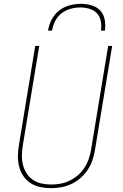

<svg xmlns="http://www.w3.org/2000/svg" viewBox="-20 -975 640 1003"><path d="M247 8Q218 8 190 2Q162 -4 139.5 -18.5Q117 -33 102 -55.5Q87 -78 80 -105Q73 -132 73.5 -160.5Q74 -189 79 -218L164 -735H185L99 -215Q95 -189 94.5 -163.5Q94 -138 100 -114Q106 -90 119 -69.5Q132 -49 152 -35.5Q172 -22 196.5 -16.5Q221 -11 247 -11Q271 -11 296 -15.5Q321 -20 344.5 -31.5Q368 -43 388 -60.5Q408 -78 422 -100Q436 -122 444 -146Q452 -170 456 -194L545 -735H566L476 -191Q472 -165 463 -138.5Q454 -112 438.5 -88.5Q423 -65 401 -45.5Q379 -26 353.5 -14Q328 -2 300.5 3Q273 8 247 8ZM231 -815Q235 -844 249.5 -872Q264 -900 288.5 -919.5Q313 -939 343 -947Q373 -955 402 -955Q431 -955 458.5 -947Q486 -939 504 -919.5Q522 -900 527 -872Q532 -844 528 -815H507Q511 -840 506.5 -864.5Q502 -889 486.5 -905.5Q471 -922 447.5 -929Q424 -936 399 -936Q374 -936 348.5 -929Q323 -922 301.5 -905.5Q280 -889 268 -864.5Q256 -840 252 -815Z"/></svg>

Font: Iosevka SS04 Th Ex Obl
Style: Regular
Weight: 100
Width: 7
Italic angle: -9°
Monospace: yes
Designer: Belleve Invis
Foundry: Belleve Invis
Version: Version 19.0.0; ttfautohint (v1.8.4)